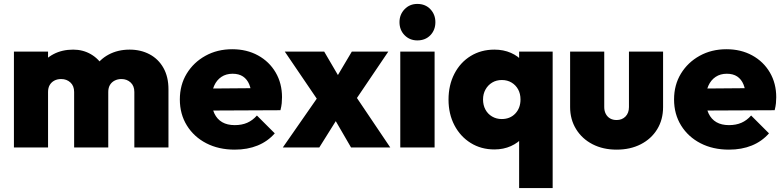

<svg xmlns="http://www.w3.org/2000/svg" viewBox="-20 -752 3993 979"><path d="M51 0V-489H225V0ZM358 0V-283Q358 -314 339 -331.5Q320 -349 292 -349Q272 -349 257 -341Q242 -333 233.5 -318.5Q225 -304 225 -283L157 -310Q157 -369 183 -411Q209 -453 253 -476Q297 -499 353 -499Q403 -499 443.5 -475.5Q484 -452 508 -410Q532 -368 532 -311V0ZM665 0V-283Q665 -314 646 -331.5Q627 -349 599 -349Q580 -349 564.5 -341Q549 -333 540.5 -318.5Q532 -304 532 -283L430 -288Q432 -354 459 -401Q486 -448 533.5 -473.5Q581 -499 641 -499Q698 -499 743 -475Q788 -451 813.5 -405.5Q839 -360 839 -297V0Z M1177 11Q1095 11 1032 -21.5Q969 -54 933 -112Q897 -170 897 -245Q897 -319 932 -376.5Q967 -434 1027.5 -467.5Q1088 -501 1164 -501Q1238 -501 1295.5 -469.5Q1353 -438 1385.5 -382.5Q1418 -327 1418 -256Q1418 -241 1416.5 -225.5Q1415 -210 1410 -190L979 -188V-300L1341 -303L1263 -254Q1262 -295 1251 -321.5Q1240 -348 1219 -362Q1198 -376 1166 -376Q1133 -376 1109 -360Q1085 -344 1072 -315Q1059 -286 1059 -245Q1059 -203 1073 -173.5Q1087 -144 1113 -129Q1139 -114 1177 -114Q1213 -114 1240.5 -126Q1268 -138 1290 -163L1381 -72Q1345 -31 1293.5 -10Q1242 11 1177 11Z M1770 0 1665 -181 1625 -205 1432 -489H1633L1736 -313L1774 -291L1970 0ZM1422 0 1623 -289 1722 -182 1608 0ZM1768 -205 1669 -312 1774 -489H1960Z M2021 0V-489H2196V0ZM2108 -546Q2069 -546 2043 -572.5Q2017 -599 2017 -639Q2017 -678 2043 -705Q2069 -732 2108 -732Q2149 -732 2174.5 -705Q2200 -678 2200 -639Q2200 -599 2174.5 -572.5Q2149 -546 2108 -546Z M2501 10Q2433 10 2380 -23Q2327 -56 2297 -113.5Q2267 -171 2267 -244Q2267 -318 2297 -376Q2327 -434 2380 -466.5Q2433 -499 2501 -499Q2547 -499 2585 -482.5Q2623 -466 2647.5 -436Q2672 -406 2677 -368V-122Q2672 -83 2647.5 -53.5Q2623 -24 2585 -7Q2547 10 2501 10ZM2538 -145Q2581 -145 2607.5 -173Q2634 -201 2634 -245Q2634 -274 2622 -296Q2610 -318 2588.5 -331Q2567 -344 2539 -344Q2511 -344 2489.5 -331Q2468 -318 2455.5 -295.5Q2443 -273 2443 -245Q2443 -216 2455 -193.5Q2467 -171 2489 -158Q2511 -145 2538 -145ZM2627 207V-129L2652 -248L2627 -366V-489H2798V207Z M3124 11Q3055 11 3001.5 -16.5Q2948 -44 2917.5 -93.5Q2887 -143 2887 -206V-489H3061V-206Q3061 -186 3069 -171Q3077 -156 3091 -148Q3105 -140 3124 -140Q3152 -140 3169.5 -158Q3187 -176 3187 -206V-489H3361V-206Q3361 -142 3331 -93Q3301 -44 3247.5 -16.5Q3194 11 3124 11Z M3697 11Q3615 11 3552 -21.5Q3489 -54 3453 -112Q3417 -170 3417 -245Q3417 -319 3452 -376.5Q3487 -434 3547.5 -467.5Q3608 -501 3684 -501Q3758 -501 3815.5 -469.5Q3873 -438 3905.5 -382.5Q3938 -327 3938 -256Q3938 -241 3936.5 -225.5Q3935 -210 3930 -190L3499 -188V-300L3861 -303L3783 -254Q3782 -295 3771 -321.5Q3760 -348 3739 -362Q3718 -376 3686 -376Q3653 -376 3629 -360Q3605 -344 3592 -315Q3579 -286 3579 -245Q3579 -203 3593 -173.5Q3607 -144 3633 -129Q3659 -114 3697 -114Q3733 -114 3760.5 -126Q3788 -138 3810 -163L3901 -72Q3865 -31 3813.5 -10Q3762 11 3697 11Z"/></svg>

Font: Outfit Thin ExtraBold
Style: Regular
Weight: 800
Version: Version 1.100;gftools[0.9.27]